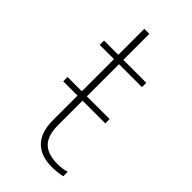

<svg xmlns="http://www.w3.org/2000/svg" viewBox="-204 -680 752 752"><g transform="rotate(45 172.0 -304.5)"><path d="M275 -456H148V-278H274V-254H148V-118Q148 -62 173.5 -35.5Q199 -9 254 -9Q282 -9 304 -16V9Q277 15 245 15Q186 15 153 -18Q120 -51 120 -120V-254H41V-278H120V-456H41V-480H120V-624H148V-480H275Z"/></g></svg>

Font: Prompt Thin
Style: Regular
Weight: 100
Designer: Katatrad Team
Foundry: CadsonDemak
Version: Version 1.030